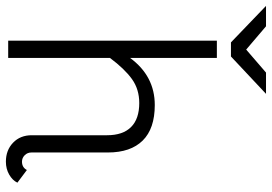

<svg xmlns="http://www.w3.org/2000/svg" viewBox="-200 -782 945 668"><g transform="rotate(90 273.0 -447.5)"><path d="M501 -51Q521 -51 530 -68L574 -35Q566 -18 546 -6.5Q526 5 501 5Q461 5 435 -20Q409 -45 409 -85V-347Q409 -402 380.5 -430.5Q352 -459 297 -459Q249 -459 213.5 -433.5Q178 -408 140 -357V-3H80V-729H140V-427Q203 -513 304 -513Q386 -513 427.5 -471Q469 -429 469 -350V-84Q469 -70 478.5 -60.5Q488 -51 501 -51ZM30 -900 111 -831 191 -900H265L135 -778H86L-41 -900Z"/></g></svg>

Font: Bellota
Style: Regular
Weight: 400
Designer: Kemie Guaida
Foundry: Kemie Guaida
Version: Version 4.001